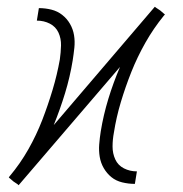

<svg xmlns="http://www.w3.org/2000/svg" viewBox="-20 -544 540 568"><path d="M35 4 32 1 20 -7 6 -19 8 -22Q40 -60 64 -102.5Q88 -145 105 -189Q122 -233 135.5 -278Q149 -323 157 -368Q160 -389 160.5 -409.5Q161 -430 153 -447.5Q145 -465 127.5 -474Q110 -483 89 -483L95 -520Q114 -520 132 -515.5Q150 -511 164 -500Q178 -489 187 -473.5Q196 -458 199 -440Q202 -422 200 -403Q198 -384 195 -365Q187 -316 172.5 -268.5Q158 -221 139 -174L438 -524L442 -521L454 -513L468 -501L465 -498Q434 -460 410 -417.5Q386 -375 368.5 -331Q351 -287 337.5 -242Q324 -197 317 -152Q313 -131 313 -110.5Q313 -90 321 -72.5Q329 -55 346.5 -46Q364 -37 385 -37L379 0Q360 0 341.5 -4.5Q323 -9 309.5 -20Q296 -31 287 -46.5Q278 -62 275 -80Q272 -98 273.5 -117Q275 -136 278 -155Q286 -204 300.5 -251.5Q315 -299 335 -346Z"/></svg>

Font: Iosevka Term Curly XLt Obl
Style: Regular
Weight: 200
Italic angle: -9°
Designer: Belleve Invis
Foundry: Belleve Invis
Version: Version 32.3.0